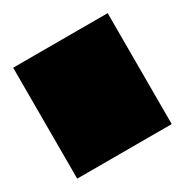

<svg xmlns="http://www.w3.org/2000/svg" viewBox="-86 -372 381 396"><g transform="rotate(-30 104.5 -174.0)"><path d="M217.3 -42V-306.2H-7.8V-42Z"/></g></svg>

Font: MusGlyphs-Text
Style: Regular
Weight: 400
Version: Version 2.1.1